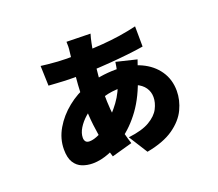

<svg xmlns="http://www.w3.org/2000/svg" viewBox="-123 -861 1247 1096"><g transform="rotate(-20 500.0 -313.0)"><path d="M522 -684Q518 -671 515 -659Q512 -647 509 -632Q501 -594 493.5 -543.5Q486 -493 481.5 -439.5Q477 -386 477 -338Q477 -232 491.5 -156.5Q506 -81 527 -17L402 18Q389 -20 377.5 -73Q366 -126 358.5 -188.5Q351 -251 351 -315Q351 -379 355 -434.5Q359 -490 365 -539Q371 -588 375 -629Q377 -641 377.5 -658Q378 -675 377 -687ZM346 -596Q458 -596 566.5 -604Q675 -612 775 -636L776 -513Q735 -506 680.5 -500Q626 -494 566.5 -489.5Q507 -485 450 -482.5Q393 -480 346 -480Q323 -480 295 -481Q267 -482 241 -484Q215 -486 195 -487L191 -608Q205 -606 233 -603Q261 -600 292 -598Q323 -596 346 -596ZM724 -454Q721 -445 714.5 -426.5Q708 -408 701.5 -390Q695 -372 692 -362Q656 -252 602.5 -178Q549 -104 481 -57Q438 -26 384.5 -4.5Q331 17 282 17Q248 17 218.5 5.5Q189 -6 171 -34.5Q153 -63 153 -114Q153 -179 187.5 -238Q222 -297 278.5 -342.5Q335 -388 401 -411Q442 -426 490 -434Q538 -442 588 -442Q673 -442 737 -412.5Q801 -383 837 -330.5Q873 -278 873 -209Q873 -153 847 -98Q821 -43 760.5 -0.5Q700 42 597 61L525 -53Q609 -63 654.5 -90Q700 -117 718 -152Q736 -187 736 -221Q736 -253 718.5 -278.5Q701 -304 666.5 -319Q632 -334 579 -334Q521 -334 477.5 -321Q434 -308 406 -295Q372 -279 342.5 -253Q313 -227 295 -197.5Q277 -168 277 -140Q277 -126 284 -117Q291 -108 308 -108Q333 -108 368.5 -125Q404 -142 438 -173Q479 -209 518 -261.5Q557 -314 580 -390Q584 -400 588 -418.5Q592 -437 595.5 -455.5Q599 -474 600 -484Z"/></g></svg>

Font: Noto Sans SC Thin Black
Style: Regular
Weight: 900
Version: Version 2.004-H2;hotconv 1.0.118;makeotfexe 2.5.65603